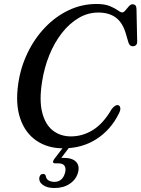

<svg xmlns="http://www.w3.org/2000/svg" viewBox="-20 -733 710 965"><path d="M576.5 -203.5Q583.5 -200 584.8 -189.2Q586 -178.5 577 -161.5Q537 -80.5 464.8 -34Q392.5 12.5 298 12.5Q220 12.5 163.5 -25.8Q107 -64 81.8 -137Q56.5 -210 72 -314.5Q84 -395.5 118.8 -467.5Q153.5 -539.5 206.2 -594.8Q259 -650 325 -681.5Q391 -713 465 -713Q507 -713 532.5 -702.2Q558 -691.5 572.2 -681Q586.5 -670.5 594 -670.5Q602 -670.5 610.2 -680.8Q618.5 -691 627.5 -701.2Q636.5 -711.5 646 -711.5Q665.5 -711.5 666 -688.5L669.5 -523Q669.5 -512 663.2 -506.2Q657 -500.5 648 -500.5Q631 -500 625 -521L613.5 -560.5Q597.5 -618 563 -644Q528.5 -670 474.5 -670Q421.5 -670 375 -642.5Q328.5 -615 291 -567Q253.5 -519 228 -456.2Q202.5 -393.5 191.5 -322.5Q176.5 -228.5 192 -167.8Q207.5 -107 245.5 -77.2Q283.5 -47.5 336.5 -47.5Q396 -47.5 448 -80.2Q500 -113 541.5 -185Q561.5 -210 576.5 -203.5ZM308 -6H338.5L288 60.5Q293.5 60.5 300.5 60.5Q343 60.5 362 80Q381 99.5 372.5 133Q363 168.5 331.2 190.2Q299.5 212 254 212Q216 212 195 196.2Q174 180.5 178 158Q182 141.5 196 141Q206 140.5 210 150.5Q212 167 224.5 174Q237 181 253.5 181Q295 181 307.5 133.5Q312.5 112.5 304.2 100.2Q296 88 273.5 88H257.5Q247.5 88 246.8 81.8Q246 75.5 252.5 66.5Z"/></svg>

Font: Fraunces 72pt Soft
Style: Italic
Weight: 400
Italic angle: -16°
Version: Version 1.000;[b76b70a41]